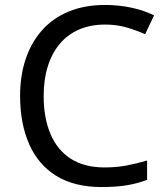

<svg xmlns="http://www.w3.org/2000/svg" viewBox="-20 -744 672 774"><path d="M403 -645Q346 -645 300 -625.5Q254 -606 222 -568.5Q190 -531 173 -477.5Q156 -424 156 -357Q156 -269 183.5 -204Q211 -139 265.5 -104Q320 -69 402 -69Q449 -69 491 -77Q533 -85 573 -97V-19Q533 -4 490.5 3Q448 10 389 10Q280 10 207 -35Q134 -80 97.5 -163Q61 -246 61 -358Q61 -439 83.5 -506Q106 -573 149.5 -622Q193 -671 257 -697.5Q321 -724 404 -724Q459 -724 510 -713Q561 -702 601 -682L565 -606Q532 -621 491.5 -633Q451 -645 403 -645Z"/></svg>

Font: Noto Sans Lao Looped
Style: Regular
Weight: 400
Designer: Mark Frömberg, Ben Mitchell
Foundry: The Fontpad Ltd
Version: Version 1.001